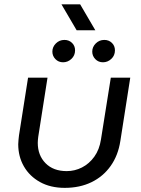

<svg xmlns="http://www.w3.org/2000/svg" viewBox="-20 -878 670 910"><path d="M597.4 -510 550.6 -211Q540.2 -141.8 504.6 -91.6Q469 -41.4 413.6 -14.5Q358.2 12.4 286.8 12.4Q219.2 12.4 169.6 -15.2Q120 -42.8 93.2 -89.5Q66.4 -136.2 66.4 -194.4Q66.4 -203.8 67.7 -215.1Q69 -226.4 70 -236.4L113 -510H205.2L161.4 -230.6Q160.4 -223 159.7 -215.5Q159 -208 159 -201Q159 -142 195.8 -104.5Q232.6 -67 296.2 -67Q334.4 -67 368.5 -84.3Q402.6 -101.6 426.9 -135.2Q451.2 -168.8 458.6 -217.4L505.2 -510ZM468 -582.8Q446.2 -582.8 431.7 -597.8Q417.2 -612.8 417.2 -633.4Q417.2 -655.6 433.9 -672.2Q450.6 -688.8 474.4 -688.8Q495.8 -688.8 510.3 -674.8Q524.8 -660.8 524.8 -639.4Q524.8 -615 507.6 -598.9Q490.4 -582.8 468 -582.8ZM279 -582.8Q257.2 -582.8 242.7 -597.8Q228.2 -612.8 228.2 -633.4Q228.2 -655.6 244.9 -672.2Q261.6 -688.8 285.4 -688.8Q306.8 -688.8 321.3 -674.8Q335.8 -660.8 335.8 -639.4Q335.8 -615 318.6 -598.9Q301.4 -582.8 279 -582.8ZM343.2 -734.6 271.2 -857.6H359.8L431.8 -734.6Z"/></svg>

Font: MuseoModerno Thin
Style: Italic
Weight: 100
Italic angle: -9°
Designer: Pablo Cosgaya, Héctor Gatti, Marcela Romero, and the Authors of The MuseoModerno Project.
Foundry: Omnibus-Type Team
Version: Version 1.003